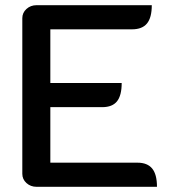

<svg xmlns="http://www.w3.org/2000/svg" viewBox="-20 -720 667 740"><path d="M66 -650Q66 -671 82 -685.5Q98 -700 121 -700H565Q565 -652 546.5 -629.5Q528 -607 489 -607H174V-400H449Q449 -352 431 -329.5Q413 -307 374 -307H174V-93H510Q548 -93 566.5 -70.5Q585 -48 585 0H121Q98 0 82 -14.5Q66 -29 66 -50Z"/></svg>

Font: K2D Medium
Style: Regular
Weight: 500
Designer: Katatrad Aksorn Co.,Ltd.
Foundry: Cadson Demak Co.,Ltd.
Version: Version 1.000; ttfautohint (v1.6)